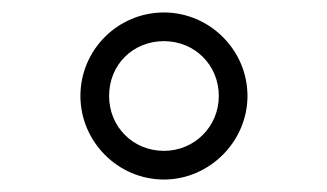

<svg xmlns="http://www.w3.org/2000/svg" viewBox="-20 -780 525 308"><path d="M243 -492C316 -492 377 -553 377 -626C377 -700 316 -760 243 -760C169 -760 109 -700 109 -626C109 -553 169 -492 243 -492ZM243 -538C193 -538 155 -577 155 -626C155 -676 193 -714 243 -714C292 -714 331 -676 331 -626C331 -577 292 -538 243 -538Z"/></svg>

Font: Oakes
Style: Regular
Weight: 400
Designer: Samuel Oakes
Foundry: Samuel Oakes
Version: Version 1.003;PS 001.003;hotconv 1.0.88;makeotf.lib2.5.64775